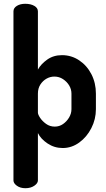

<svg xmlns="http://www.w3.org/2000/svg" viewBox="-20 -772 559 1013"><path d="M114 221Q87 221 69 208Q51 195 51 180V-712Q51 -730 69 -741Q87 -752 113 -752Q142 -752 161 -741Q180 -730 180 -712V-405Q196 -434 229 -457.5Q262 -481 307 -481Q357 -481 398 -453.5Q439 -426 462.5 -380Q486 -334 486 -278V-196Q486 -143 462 -96Q438 -49 398 -20Q358 9 311 9Q267 9 231 -15Q195 -39 180 -70V180Q180 195 161 208Q142 221 114 221ZM269 -104Q293 -104 312.5 -117.5Q332 -131 344.5 -152Q357 -173 357 -196V-278Q357 -301 345 -321Q333 -341 312.5 -354.5Q292 -368 267 -368Q245 -368 225.5 -357Q206 -346 193 -326Q180 -306 180 -278V-178Q180 -168 191.5 -150.5Q203 -133 223 -118.5Q243 -104 269 -104Z"/></svg>

Font: Dosis ExtraLight
Style: Bold
Weight: 700
Version: Version 3.001; ttfautohint (v1.8.2)